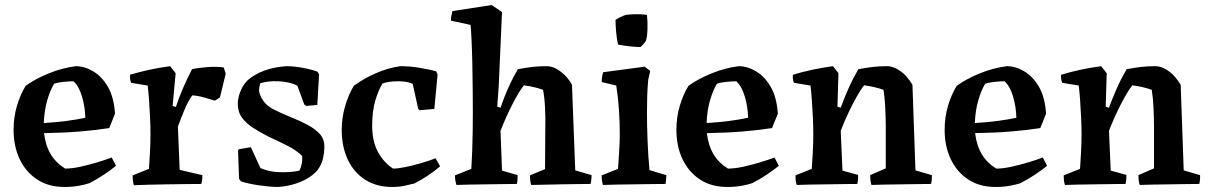

<svg xmlns="http://www.w3.org/2000/svg" viewBox="-20 -731 4806 763"><path d="M236 12Q173 12 128 -17.5Q83 -47 58.5 -98Q34 -149 34 -215Q34 -266 47.5 -311Q61 -356 82 -390Q121 -418 174 -439.5Q227 -461 281 -468Q316 -468 350.5 -447.5Q385 -427 409 -385.5Q433 -344 437 -279L414 -222Q364 -214 297.5 -208.5Q231 -203 155 -202Q161 -152 182 -117.5Q203 -83 239 -61Q266 -61 300 -68.5Q334 -76 367 -86Q400 -96 424 -105L441 -72Q420 -55 393 -37Q366 -19 335 -3Q321 2 294.5 7Q268 12 236 12ZM154 -242Q203 -245 245 -250.5Q287 -256 319 -263Q318 -306 306 -347Q294 -388 272 -408Q254 -408 230.5 -405.5Q207 -403 195 -398Q180 -374 168 -333.5Q156 -293 154 -242Z M512 5Q509 -4 508 -14Q507 -24 507 -34L572 -60Q574 -90 576 -126.5Q578 -163 578 -197Q578 -225 576.5 -260.5Q575 -296 572.5 -330.5Q570 -365 567 -391L501 -402Q498 -410 497 -418Q496 -426 497 -434Q573 -457 656 -468L678 -440L666 -310L679 -306Q692 -346 708 -382.5Q724 -419 743 -456Q770 -462 805.5 -464.5Q841 -467 869 -463L877 -438L854 -344L834 -331Q814 -337 789.5 -344Q765 -351 744 -352Q728 -330 713.5 -295.5Q699 -261 687 -228L694 -56L784 -35Q785 -18 780 0Q758 0 722.5 0.5Q687 1 647.5 1.5Q608 2 571.5 3Q535 4 512 5Z M1086 12Q1055 12 1012.5 6Q970 0 938 -10L930 -20L926 -133L929 -138L977 -146L1015 -63Q1032 -56 1048.5 -52Q1065 -48 1086 -47Q1110 -46 1132 -47.5Q1154 -49 1170 -53Q1183 -80 1181 -111Q1158 -134 1121 -152.5Q1084 -171 1045 -189Q1014 -205 986.5 -222.5Q959 -240 942 -263Q925 -286 925 -318Q925 -342 935.5 -368Q946 -394 964 -412Q1021 -461 1117 -468Q1148 -468 1183 -461.5Q1218 -455 1242 -446L1248 -435L1241 -314L1197 -310L1189 -316L1162 -390Q1146 -399 1126.5 -403Q1107 -407 1087 -408Q1046 -410 1014 -400Q1012 -391 1010.5 -383Q1009 -375 1010 -366Q1014 -348 1026.5 -330Q1039 -312 1064 -298Q1099 -280 1135.5 -265.5Q1172 -251 1202 -235Q1232 -219 1250.5 -199Q1269 -179 1269 -149Q1269 -123 1263 -99Q1257 -75 1241 -54Q1214 -24 1172.5 -7.5Q1131 9 1086 12Z M1539 12Q1475 12 1430 -17.5Q1385 -47 1361.5 -98Q1338 -149 1338 -215Q1338 -262 1351 -307.5Q1364 -353 1386 -390Q1424 -418 1472.5 -439.5Q1521 -461 1571 -468Q1611 -468 1650.5 -461Q1690 -454 1713 -448L1719 -435L1706 -298L1648 -293L1642 -298L1620 -398Q1606 -404 1592.5 -406Q1579 -408 1562 -408Q1522 -408 1500 -399Q1484 -374 1471.5 -331.5Q1459 -289 1459 -232Q1459 -170 1481.5 -128Q1504 -86 1542 -61Q1561 -61 1590.5 -67Q1620 -73 1652.5 -82.5Q1685 -92 1711 -102L1729 -70Q1708 -52 1682 -34.5Q1656 -17 1627 -2Q1615 1 1591 6.5Q1567 12 1539 12Z M1794 4Q1791 -5 1789.5 -14.5Q1788 -24 1788 -34L1853 -60Q1855 -91 1856.5 -130Q1858 -169 1858.5 -209.5Q1859 -250 1859 -285Q1859 -323 1858.5 -374.5Q1858 -426 1857 -477.5Q1856 -529 1854 -570.5Q1852 -612 1850 -632L1772 -649Q1772 -660 1774 -669.5Q1776 -679 1778 -687L1934 -711L1975 -683L1962 -391L1956 -307L1969 -303Q1974 -318 1984 -344Q1994 -370 2008 -399.5Q2022 -429 2038 -456Q2070 -462 2095.5 -465Q2121 -468 2152 -468Q2173 -468 2193 -456.5Q2213 -445 2229 -427.5Q2245 -410 2253 -394Q2256 -309 2259.5 -224Q2263 -139 2266 -54L2331 -35Q2331 -27 2330 -17.5Q2329 -8 2327 0Q2309 0 2277.5 0.5Q2246 1 2210.5 1.5Q2175 2 2143 3Q2111 4 2091 4Q2088 -5 2087 -14.5Q2086 -24 2086 -34L2146 -59L2147 -227Q2148 -261 2146 -302.5Q2144 -344 2138 -374Q2122 -380 2103 -384.5Q2084 -389 2062 -392Q2044 -370 2017.5 -319Q1991 -268 1969 -211L1975 -53L2037 -35Q2037 -27 2036.5 -17.5Q2036 -8 2034 0Q2015 0 1983 0.5Q1951 1 1915 1.5Q1879 2 1846 2.5Q1813 3 1794 4Z M2376 4Q2371 -13 2371 -34L2436 -60Q2438 -91 2440.5 -129Q2443 -167 2443 -196Q2443 -242 2440 -290.5Q2437 -339 2429 -391L2371 -405Q2371 -424 2377 -444L2542 -466L2564 -449L2556 -414Q2553 -381 2552 -349Q2551 -317 2551 -283Q2551 -229 2553.5 -169.5Q2556 -110 2561 -55L2628 -35Q2628 -27 2627 -17.5Q2626 -8 2625 0Q2604 0 2571 0.5Q2538 1 2501.5 1.5Q2465 2 2431.5 2.5Q2398 3 2376 4ZM2436 -554Q2431 -576 2428.5 -604Q2426 -632 2426 -652Q2433 -657 2446.5 -663.5Q2460 -670 2468 -672Q2481 -674 2505 -674.5Q2529 -675 2551 -672Q2554 -645 2553 -614.5Q2552 -584 2547 -570Q2547 -568 2542 -562Q2537 -556 2531.5 -550Q2526 -544 2525 -544Q2508 -544 2481.5 -547Q2455 -550 2436 -554Z M2870 12Q2807 12 2762 -17.5Q2717 -47 2692.5 -98Q2668 -149 2668 -215Q2668 -266 2681.5 -311Q2695 -356 2716 -390Q2755 -418 2808 -439.5Q2861 -461 2915 -468Q2950 -468 2984.5 -447.5Q3019 -427 3043 -385.5Q3067 -344 3071 -279L3048 -222Q2998 -214 2931.5 -208.5Q2865 -203 2789 -202Q2795 -152 2816 -117.5Q2837 -83 2873 -61Q2900 -61 2934 -68.5Q2968 -76 3001 -86Q3034 -96 3058 -105L3075 -72Q3054 -55 3027 -37Q3000 -19 2969 -3Q2955 2 2928.5 7Q2902 12 2870 12ZM2788 -242Q2837 -245 2879 -250.5Q2921 -256 2953 -263Q2952 -306 2940 -347Q2928 -388 2906 -408Q2888 -408 2864.5 -405.5Q2841 -403 2829 -398Q2814 -374 2802 -333.5Q2790 -293 2788 -242Z M3146 4Q3143 -6 3142 -15Q3141 -24 3141 -34L3206 -60Q3208 -90 3210 -126.5Q3212 -163 3212 -197Q3212 -225 3210.5 -260.5Q3209 -296 3206.5 -330.5Q3204 -365 3201 -391L3135 -402Q3132 -410 3131 -418Q3130 -426 3131 -434Q3207 -457 3290 -468L3312 -440L3308 -307L3321 -303Q3335 -341 3351.5 -378.5Q3368 -416 3391 -456Q3423 -462 3448.5 -465Q3474 -468 3505 -468Q3525 -468 3545.5 -456.5Q3566 -445 3581.5 -427.5Q3597 -410 3606 -394Q3609 -309 3612 -224Q3615 -139 3618 -54L3683 -35Q3684 -17 3680 0Q3661 0 3630.5 0.5Q3600 1 3565 1.5Q3530 2 3497.5 2.5Q3465 3 3443 4Q3440 -6 3439 -15.5Q3438 -25 3438 -35L3500 -62V-227Q3500 -261 3498 -302.5Q3496 -344 3491 -374Q3475 -380 3455.5 -384.5Q3436 -389 3414 -392Q3396 -370 3369.5 -319Q3343 -268 3321 -211L3328 -53L3390 -36Q3391 -18 3387 0Q3368 0 3336 0.5Q3304 1 3267.5 1.5Q3231 2 3198.5 2.5Q3166 3 3146 4Z M3936 12Q3873 12 3828 -17.5Q3783 -47 3758.5 -98Q3734 -149 3734 -215Q3734 -266 3747.5 -311Q3761 -356 3782 -390Q3821 -418 3874 -439.5Q3927 -461 3981 -468Q4016 -468 4050.5 -447.5Q4085 -427 4109 -385.5Q4133 -344 4137 -279L4114 -222Q4064 -214 3997.5 -208.5Q3931 -203 3855 -202Q3861 -152 3882 -117.5Q3903 -83 3939 -61Q3966 -61 4000 -68.5Q4034 -76 4067 -86Q4100 -96 4124 -105L4141 -72Q4120 -55 4093 -37Q4066 -19 4035 -3Q4021 2 3994.5 7Q3968 12 3936 12ZM3854 -242Q3903 -245 3945 -250.5Q3987 -256 4019 -263Q4018 -306 4006 -347Q3994 -388 3972 -408Q3954 -408 3930.5 -405.5Q3907 -403 3895 -398Q3880 -374 3868 -333.5Q3856 -293 3854 -242Z M4212 4Q4209 -6 4208 -15Q4207 -24 4207 -34L4272 -60Q4274 -90 4276 -126.5Q4278 -163 4278 -197Q4278 -225 4276.5 -260.5Q4275 -296 4272.5 -330.5Q4270 -365 4267 -391L4201 -402Q4198 -410 4197 -418Q4196 -426 4197 -434Q4273 -457 4356 -468L4378 -440L4374 -307L4387 -303Q4401 -341 4417.5 -378.5Q4434 -416 4457 -456Q4489 -462 4514.5 -465Q4540 -468 4571 -468Q4591 -468 4611.5 -456.5Q4632 -445 4647.5 -427.5Q4663 -410 4672 -394Q4675 -309 4678 -224Q4681 -139 4684 -54L4749 -35Q4750 -17 4746 0Q4727 0 4696.5 0.5Q4666 1 4631 1.5Q4596 2 4563.5 2.5Q4531 3 4509 4Q4506 -6 4505 -15.5Q4504 -25 4504 -35L4566 -62V-227Q4566 -261 4564 -302.5Q4562 -344 4557 -374Q4541 -380 4521.5 -384.5Q4502 -389 4480 -392Q4462 -370 4435.5 -319Q4409 -268 4387 -211L4394 -53L4456 -36Q4457 -18 4453 0Q4434 0 4402 0.5Q4370 1 4333.5 1.5Q4297 2 4264.5 2.5Q4232 3 4212 4Z"/></svg>

Font: Labrada SemiBold
Style: Regular
Weight: 600
Designer: Mercedes Jáuregui
Foundry: Omnibus-Type Team
Version: Version 1.000; ttfautohint (v1.8.4.7-5d5b)